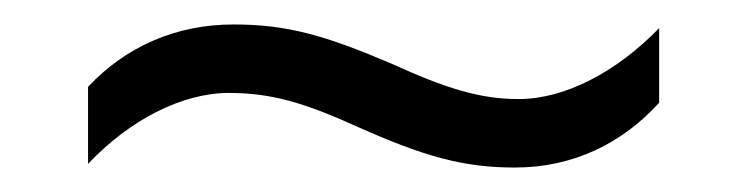

<svg xmlns="http://www.w3.org/2000/svg" viewBox="-20 -431 611 157"><path d="M273 -327C327 -303 359 -294 401 -294C449 -294 489 -314 519 -347V-408C484 -372 442 -350 404 -350C372 -350 344 -359 300 -379C246 -402 215 -411 171 -411C124 -411 83 -393 52 -360V-297C86 -333 129 -355 167 -355C202 -355 229 -347 273 -327Z"/></svg>

Font: Noto Sans Syriac Light
Style: Regular
Weight: 300
Designer: Patrick Giasson and the Monotype Design Team
Foundry: Monotype Imaging Inc.
Version: Version 3.000